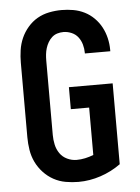

<svg xmlns="http://www.w3.org/2000/svg" viewBox="-53 -785 607 835"><g transform="rotate(-5 250.0 -367.5)"><path d="M256 8Q228 8 200 3Q172 -2 147.5 -15.5Q123 -29 103.5 -50Q84 -71 72 -96Q60 -121 55.5 -149Q51 -177 51 -205V-530Q51 -557 55 -584.5Q59 -612 70 -637Q81 -662 99.5 -683.5Q118 -705 141.5 -718.5Q165 -732 192.5 -737.5Q220 -743 247 -743Q273 -743 298.5 -738.5Q324 -734 347 -722.5Q370 -711 388.5 -692.5Q407 -674 419 -651.5Q431 -629 437 -603.5Q443 -578 443 -552V-546H332V-549Q332 -567 327 -585Q322 -603 311 -617.5Q300 -632 282.5 -639.5Q265 -647 247 -647Q233 -647 220 -643Q207 -639 197 -630Q187 -621 180 -609Q173 -597 169 -584Q165 -571 163.5 -557.5Q162 -544 162 -530V-205Q162 -184 166.5 -163Q171 -142 183 -124.5Q195 -107 215 -97.5Q235 -88 256 -88Q275 -88 293.5 -92Q312 -96 330 -103V-310H250V-406H441V-53Q401 -24 353 -8Q305 8 256 8Z"/></g></svg>

Font: Moesevka
Style: Bold
Weight: 700
Monospace: yes
Designer: Belleve Invis
Foundry: Belleve Invis
Version: Version 32.5.0; ttfautohint (v1.8.4)